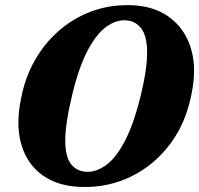

<svg xmlns="http://www.w3.org/2000/svg" viewBox="-20 -733 793 765"><path d="M494 -712.5Q588.5 -711.5 651.5 -666.8Q714.5 -622 739.5 -544.2Q764.5 -466.5 744.5 -366Q723 -247 659.8 -161.8Q596.5 -76.5 505.5 -31.2Q414.5 14 309.5 12Q213.5 10.5 150.8 -33.8Q88 -78 64.8 -158Q41.5 -238 65 -345.5Q80 -423.5 117.8 -490.8Q155.5 -558 211.8 -608Q268 -658 339.5 -685.8Q411 -713.5 494 -712.5ZM326.5 -48.5Q364 -47.5 402.2 -74.8Q440.5 -102 476 -168.2Q511.5 -234.5 540.5 -351Q554 -407 560.2 -450Q566.5 -493 566 -525.5Q566 -589.5 542.5 -620Q519 -650.5 480.5 -652Q441.5 -654 402.8 -625.8Q364 -597.5 329.5 -532.5Q295 -467.5 269 -360.5Q254 -299 247 -253Q240 -207 240 -173.5Q240 -108 263.2 -78.8Q286.5 -49.5 326.5 -48.5Z"/></svg>

Font: Fraunces 72pt S050
Style: Bold Italic
Weight: 700
Italic angle: -16°
Version: Version 1.000; ttfautohint (v1.8.3)